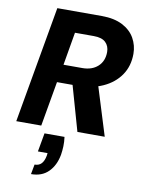

<svg xmlns="http://www.w3.org/2000/svg" viewBox="-105 -771 848 1135"><g transform="rotate(10 319.5 -203.5)"><path d="M22 0 145 -700H412Q487 -700 537 -674Q587 -648 611 -605Q635 -562 635 -512Q635 -438 597.5 -383.5Q560 -329 493.5 -299Q427 -269 340 -269H219L172 0ZM389 0 302 -306H458L553 0ZM239 -377H352Q410 -377 445 -409Q480 -441 480 -496Q480 -531 457.5 -553Q435 -575 386 -575H273ZM162 293 173 234Q199 234 214 218Q229 202 235 170L237 154H179L199 42H319Q323 71 322 98Q321 125 317 150Q305 215 266 254Q227 293 162 293Z"/></g></svg>

Font: DM Sans 24pt Black
Style: Italic
Weight: 900
Italic angle: -10°
Designer: Colophon Foundry, Jonny Pinhorn
Foundry: Colophon Foundry
Version: Version 4.004;gftools[0.9.30]